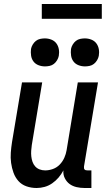

<svg xmlns="http://www.w3.org/2000/svg" viewBox="-20 -932 540 960"><path d="M163 8Q136 8 112 -0.5Q88 -9 72 -27Q56 -45 47.5 -68.5Q39 -92 35.5 -117.5Q32 -143 34 -169Q36 -195 40 -221L90 -520H191L139 -207Q137 -193 136 -178.5Q135 -164 136.5 -150Q138 -136 142.5 -123Q147 -110 156 -100Q165 -90 178 -85Q191 -80 206 -80Q225 -80 244.5 -87Q264 -94 278.5 -109Q293 -124 301.5 -143Q310 -162 313 -181L369 -520H470L400 -100Q400 -96 400 -92Q400 -88 402.5 -85Q405 -82 409 -81Q413 -80 418 -80H437V8H403Q382 8 362.5 3.5Q343 -1 328 -12Q313 -23 304 -41Q295 -59 297 -80Q287 -61 273 -44.5Q259 -28 241 -15.5Q223 -3 203 2.5Q183 8 163 8ZM405 -600Q388 -600 372.5 -606Q357 -612 347.5 -624.5Q338 -637 335.5 -653.5Q333 -670 335 -687Q337 -698 343.5 -709Q350 -720 359.5 -727.5Q369 -735 381 -737.5Q393 -740 404 -740Q421 -740 436.5 -734Q452 -728 461.5 -715.5Q471 -703 474 -686.5Q477 -670 474 -653Q472 -642 465.5 -631Q459 -620 449.5 -612.5Q440 -605 428 -602.5Q416 -600 405 -600ZM205 -600Q188 -600 172.5 -606Q157 -612 147.5 -624.5Q138 -637 135.5 -653.5Q133 -670 135 -687Q137 -698 143.5 -709Q150 -720 159.5 -727.5Q169 -735 181 -737.5Q193 -740 204 -740Q221 -740 236.5 -734Q252 -728 261.5 -715.5Q271 -703 274 -686.5Q277 -670 274 -653Q272 -642 265.5 -631Q259 -620 249.5 -612.5Q240 -605 228 -602.5Q216 -600 205 -600ZM489 -838H189V-912H489Z"/></svg>

Font: Iosevka Term Curly Semibold
Style: Italic
Weight: 600
Italic angle: -9°
Designer: Belleve Invis
Foundry: Belleve Invis
Version: Version 32.3.0